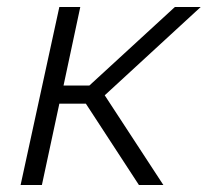

<svg xmlns="http://www.w3.org/2000/svg" viewBox="-20 -530 595 550"><path d="M39 0 150 -510H210L162 -285H236L481 -510H555L280 -257L448 0H378L226 -233H150L100 0Z"/></svg>

Font: Saira Thin Light
Style: Italic
Weight: 300
Italic angle: -12°
Version: Version 1.101